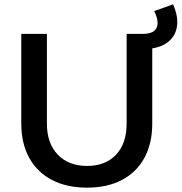

<svg xmlns="http://www.w3.org/2000/svg" viewBox="-20 -856 836 884"><path d="M196 -287Q196 -196 246 -144Q296 -92 381 -92Q465 -92 514 -143.5Q563 -195 563 -287V-700H681V-287Q681 -196 645 -129.5Q609 -63 541.5 -27.5Q474 8 381 8Q287 8 219 -27.5Q151 -63 114.5 -129.5Q78 -196 78 -287V-700H196ZM777 -836Q803 -776 794 -729.5Q785 -683 745 -656.5Q705 -630 637 -630V-700Q673 -700 689.5 -713.5Q706 -727 705.5 -751Q705 -775 690 -805Z"/></svg>

Font: Alexandria
Style: Regular
Weight: 400
Designer: Mohamed Gaber
Foundry: Kief Type Foundry
Version: Version 5.100